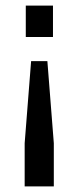

<svg xmlns="http://www.w3.org/2000/svg" viewBox="-20 -510 270 685"><path d="M91 -292H149L172 1V155H68V1ZM72 -490H169V-378H72Z"/></svg>

Font: Gemunu Libre ExtraLight SemiBold
Style: Regular
Weight: 600
Version: Version 1.100